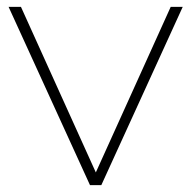

<svg xmlns="http://www.w3.org/2000/svg" viewBox="-20 -539 557 559"><path d="M477 -519 259 -37 41 -519H5L242 0H275L512 -519Z"/></svg>

Font: Talent ExtraLight
Style: Regular
Weight: 200
Designer: Mike Powis
Version: Version 1.001;hotconv 1.0.109;makeotfexe 2.5.65596